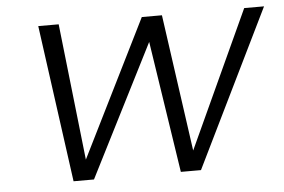

<svg xmlns="http://www.w3.org/2000/svg" viewBox="-44 -606 984 665"><g transform="rotate(-5 448.0 -273.0)"><path d="M896 -546 629 0H559L489 -458L257 0H186L111 -546H182L235 -71L471 -546H541L608 -70L827 -546Z"/></g></svg>

Font: Fz Poppins Light
Style: Italic
Weight: 300
Italic angle: -10°
Designer: Ninad Kale (Devanagari), Jonny Pinhorn (Latin)
Foundry: Indian Type Foundry
Version: Vit hóa bi Vntype.Com & FontZin.Com